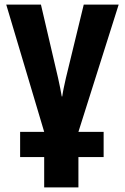

<svg xmlns="http://www.w3.org/2000/svg" viewBox="-20 -570 540 830"><path d="M67 109H171V240H319V109H428V0H319L493 -550H342L265 -233C258 -202 252 -175 249 -153H247C243 -175 238 -203 231 -233L157 -550H7L171 0H67Z"/></svg>

Font: Noto Sans Mono ExtraCondensed ExtraBold
Style: Regular
Weight: 800
Width: 2
Designer: Monotype Design Team
Foundry: Monotype Imaging Inc.
Version: Version 2.014